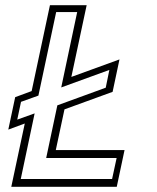

<svg xmlns="http://www.w3.org/2000/svg" viewBox="-20 -720 605 740"><path d="M23.5 0 75.5 -244 12 -220.5 38.5 -345.5 102 -369 172.5 -700H314L255 -423.5L440.5 -491L414 -366L228.5 -298.5L195 -141.5H460L430 0ZM60 -30H412L429.5 -111H158L201 -314L387.5 -382L401.5 -450.5L216 -383L277.5 -673.5H196.5L128 -351.5L61 -327.5L46.5 -259L113.5 -283Z"/></svg>

Font: Tourney Expanded Light
Style: Italic
Weight: 300
Width: 7
Italic angle: -12°
Designer: Tyler Finck
Foundry: Etcetera Type Co
Version: Version 1.010; ttfautohint (v1.8.3)